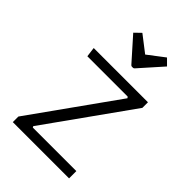

<svg xmlns="http://www.w3.org/2000/svg" viewBox="-212 -791 876 876"><g transform="rotate(45 226.5 -353.0)"><path d="M330 -453H70L64 -500H414V-464L121 -53L124 -47H405V0H42V-36L335 -447ZM251 -645 331 -706 360 -677 263 -568Q259 -563 255 -563H247Q243 -563 239 -568L142 -677L172 -706Z"/></g></svg>

Font: Changa ExtraLight
Style: Regular
Weight: 275
Designer: Eduardo Rodriguez Tunni
Foundry: Eduardo Rodriguez Tunni
Version: Version 2.002; ttfautohint (v1.5) -l 8 -r 50 -G 200 -x 14 -H